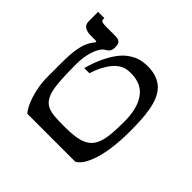

<svg xmlns="http://www.w3.org/2000/svg" viewBox="-134 -695 849 849"><g transform="rotate(45 290.5 -270.0)"><path d="M128.4 -310.5Q128.4 -254.9 130.6 -216.1Q132.8 -177.2 138.9 -151.1Q145 -125 156 -109.9Q167 -94.7 184.3 -87.2Q201.7 -79.6 226.3 -77.6Q251 -75.7 285.2 -75.7Q322.8 -75.7 350.1 -79.3Q377.4 -83 396.7 -91.8Q416 -100.6 428.2 -115.2Q440.4 -129.9 447.3 -152.6Q454.1 -175.3 456.5 -206.5Q459 -237.8 459 -279.3Q459 -360.4 427 -405.8Q395 -451.2 328.6 -451.2Q320.8 -451.2 311 -450.4Q301.3 -449.7 290.3 -445.8Q279.3 -441.9 267.3 -433.6Q255.4 -425.3 243.7 -410.9Q231.9 -396.5 220.2 -374.5Q208.5 -352.5 198.2 -320.8H166Q179.2 -368.2 195.3 -401.6Q211.4 -435.1 228.3 -457.8Q245.1 -480.5 262.9 -493.9Q280.8 -507.3 297.6 -514.4Q314.5 -521.5 330.1 -523.4Q345.7 -525.4 358.9 -525.4Q392.6 -525.4 416.7 -516.1Q440.9 -506.8 457.3 -489.7Q473.6 -472.7 483.6 -448.5Q493.7 -424.3 498.8 -394.8Q503.9 -365.2 505.6 -331.1Q507.3 -296.9 507.3 -259.3Q507.3 -218.8 502.9 -177.5Q498.5 -136.2 489.3 -100.6Q480 -64.9 465.6 -38.3Q451.2 -11.7 431.2 0H130.9Q122.6 -8.8 113.5 -25.9Q104.5 -43 96.7 -66.4Q88.9 -89.8 83.7 -118.9Q78.6 -147.9 78.6 -180.7V-269.5Q78.6 -359.9 98.6 -402.3Q106 -418 113.5 -427Q121.1 -436 121.1 -439.9Q121.1 -442.9 114.3 -442.9H83Q62.5 -442.9 48.1 -451.7Q33.7 -460.4 33.7 -481V-540H72.8V-531.7Q72.8 -528.8 74 -526.4Q75.2 -523.9 78.9 -522.2Q82.5 -520.5 89.1 -519.5Q95.7 -518.6 106.4 -518.6H147Q159.7 -518.6 169.2 -518.1Q178.7 -517.6 185.3 -514.2Q191.9 -510.7 195.1 -503.4Q198.2 -496.1 198.2 -482.4Q198.2 -468.3 193.1 -459.7Q188 -451.2 173.8 -442.9Q162.1 -435.5 153.6 -420.7Q145 -405.8 139.4 -387.2Q133.8 -368.7 131.1 -348.4Q128.4 -328.1 128.4 -310.5Z"/></g></svg>

Font: Arian AMU Serif
Style: Regular
Weight: 400
Designer: Ruben Hakobyan (Tarumian)
Foundry: Ruben Hakobyan (Tarumian)
Version: Version 1.002